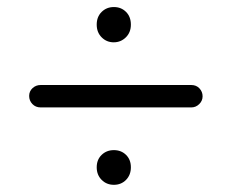

<svg xmlns="http://www.w3.org/2000/svg" viewBox="-20 -555 640 540"><path d="M265.9 -49.1Q252 -63 252 -84.5Q252 -106 265.9 -119.4Q279.8 -132.8 300.3 -132.8Q320.8 -132.8 334.5 -119.4Q348.1 -106 348.1 -84.5Q348.1 -63 334.5 -49.1Q320.8 -35.2 300.3 -35.2Q279.8 -35.2 265.9 -49.1ZM94.2 -315.9H518.1Q532.2 -315.9 541 -306.4Q549.8 -296.9 549.8 -284.2Q549.8 -271.5 540.3 -262.2Q530.8 -252.9 518.1 -252.9H94.2Q80.1 -252.9 71 -262.5Q62 -272 62 -285.2Q62 -298.3 71.5 -307.1Q81.1 -315.9 94.2 -315.9ZM265.9 -450Q252 -463.9 252 -485.8Q252 -507.8 265.9 -521.5Q279.8 -535.2 300.3 -535.2Q320.8 -535.2 334.5 -521.5Q348.1 -507.8 348.1 -485.8Q348.1 -463.9 334 -450Q319.8 -436 299.8 -436Q279.8 -436 265.9 -450Z"/></svg>

Font: Nunito-Regular
Style: Regular
Weight: 400
Designer: Vernon Adams
Foundry: newtypography
Version: Version 3.000